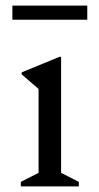

<svg xmlns="http://www.w3.org/2000/svg" viewBox="-20 -662 353 682"><path d="M54 0V-16L117 -48V-346L57 -398V-405L191 -460H197V-48L260 -16V0ZM24 -592V-642H290V-592Z"/></svg>

Font: Spectral
Style: Regular
Weight: 400
Designer: Jean-Baptiste Levee
Foundry: Production Type
Version: Version 1.002